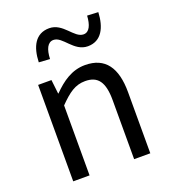

<svg xmlns="http://www.w3.org/2000/svg" viewBox="-145 -911 900 1016"><g transform="rotate(-20 305.0 -402.5)"><path d="M92 0H184V-394C238 -449 276 -477 332 -477C404 -477 435 -434 435 -332V0H526V-344C526 -482 474 -557 360 -557C286 -557 229 -516 178 -464H176L167 -543H92ZM410 -645C487 -645 519 -711 523 -796L461 -799C458 -748 443 -712 410 -712C357 -712 327 -805 249 -805C171 -805 139 -741 136 -654L198 -650C200 -704 216 -739 249 -739C301 -739 331 -645 410 -645Z"/></g></svg>

Font: Noto Sans CJK SC
Style: Regular
Weight: 400
Designer: Ryoko NISHIZUKA 西塚涼子 (kana, bopomofo & ideographs); Paul D. Hunt (Latin, Greek & Cyrillic); Sandoll Communications 산돌커뮤니
Foundry: Adobe
Version: Version 2.004;hotconv 1.0.118;makeotfexe 2.5.65603